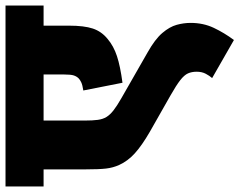

<svg xmlns="http://www.w3.org/2000/svg" viewBox="-106 -556 868 696"><g transform="rotate(-90 328.0 -208.0)"><path d="M656 -484H583V-392Q583 -337 572.5 -305.5Q562 -274 535 -252Q509 -230 472.5 -218Q436 -206 376 -198L348 -340Q368 -343 377.5 -347.5Q387 -352 392 -357Q399 -364 402.5 -374.5Q406 -385 406 -410V-484H239V-334Q239 -306 241.5 -287.5Q244 -269 252 -256Q260 -243 276 -230.5Q292 -218 320 -202L486 -107Q534 -80 556.5 -53.5Q579 -27 586 -1.5Q593 24 593 49Q593 95 575 133Q557 171 531 206L393 127Q401 118 408.5 104Q416 90 416 71Q416 53 410 39.5Q404 26 385.5 11.5Q367 -3 330 -24L198 -99Q148 -128 120 -153.5Q92 -179 78 -210Q68 -232 65 -257.5Q62 -283 62 -332V-484H0V-622H656Z"/></g></svg>

Font: Noto Sans Devanagari Black
Style: Regular
Weight: 900
Version: Version 2.003